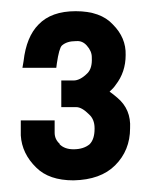

<svg xmlns="http://www.w3.org/2000/svg" viewBox="-20 -714 277 338"><path d="M209 -488.3Q209 -449.2 182.6 -422.9Q157.2 -397.5 109.4 -396.5Q66.4 -396.5 43.9 -418.9Q18.6 -443.4 16.6 -475.6V-476.6V-502H76.2V-480.5Q76.2 -468.8 85 -460.9V-460Q93.8 -451.2 109.4 -451.2Q127 -451.2 137.7 -460Q146.5 -468.8 146.5 -487.3V-488.3Q146.5 -503.9 136.7 -512.7Q124 -525.4 114.3 -525.4H113.3H87.9V-572.3H109.4Q121.1 -572.3 133.8 -585Q142.6 -593.8 141.6 -612.3V-613.3Q141.6 -624 132.8 -633.8Q125 -642.6 114.3 -641.6H113.3Q97.7 -641.6 88.9 -633.8Q84 -628.9 80.1 -602.5L79.1 -594.7H19.5L21.5 -606.4Q26.4 -649.4 47.9 -670.9Q70.3 -694.3 113.3 -694.3Q157.2 -694.3 178.7 -670.9Q202.1 -647.5 201.2 -617.2Q201.2 -586.9 183.6 -564.5Q179.7 -558.6 172.9 -552.7Q179.7 -547.9 186.5 -542Q210.9 -521.5 209 -488.3Z"/></svg>

Font: RobotoJAA
Style: Medium
Weight: 500
Version: Version 2.05; 2016-11-05